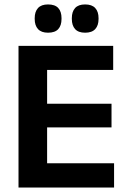

<svg xmlns="http://www.w3.org/2000/svg" viewBox="-20 -846 578 866"><path d="M63.5 0V-639H192.5V0ZM102 0V-109.5H494.5V0ZM138.5 -271.5V-378H483V-271.5ZM101.5 -530.5V-639H490.5V-530.5ZM196.5 -698.5Q166.5 -698.5 151.5 -714.8Q136.5 -731 136.5 -760.5V-764Q136.5 -793.5 151.5 -809.8Q166.5 -826 196.5 -826Q228 -826 242.8 -809.8Q257.5 -793.5 257.5 -764V-760.5Q257.5 -731 242.8 -714.8Q228 -698.5 196.5 -698.5ZM364 -698.5Q333.5 -698.5 318.8 -714.8Q304 -731 304 -760.5V-764Q304 -793.5 318.8 -809.8Q333.5 -826 364 -826Q394.5 -826 409.5 -809.8Q424.5 -793.5 424.5 -764V-760.5Q424.5 -731 409.5 -714.8Q394.5 -698.5 364 -698.5Z"/></svg>

Font: Anek Bangla SemiBold
Style: Regular
Weight: 600
Designer: Sulekha Rajkumar (Bangla), Yesha Goshar (Latin)
Foundry: Ek Type
Version: Version 1.003